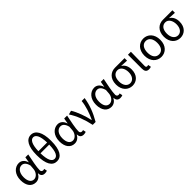

<svg xmlns="http://www.w3.org/2000/svg" viewBox="424 -2510 4224 4224"><g transform="rotate(-45 2536.0 -398.0)"><path d="M261 13C331 13 388 -24 429 -97H433C432 -21 475 13 540 13C572 13 594 6 610 -1L596 -70C585 -66 571 -63 559 -63C529 -63 505 -82 505 -119C505 -218 544 -400 573 -543H483L460 -414H457C426 -518 357 -557 289 -557C164 -557 51 -448 51 -262C51 -84 137 13 261 13ZM279 -63C195 -63 146 -136 146 -263C146 -406 221 -480 299 -480C350 -480 406 -453 436 -335L428 -232C420 -140 351 -63 279 -63Z M1052 -370C1047 -141 992 -63 917 -63C841 -63 786 -141 781 -370ZM781 -435C787 -647 842 -734 917 -734C991 -734 1046 -647 1052 -435ZM917 -809C777 -809 692 -668 692 -401C692 -114 777 13 917 13C1056 13 1142 -114 1142 -401C1142 -667 1056 -809 917 -809Z M1469 13C1539 13 1596 -24 1637 -97H1641C1640 -21 1683 13 1748 13C1780 13 1802 6 1818 -1L1804 -70C1793 -66 1779 -63 1767 -63C1737 -63 1713 -82 1713 -119C1713 -218 1752 -400 1781 -543H1691L1668 -414H1665C1634 -518 1565 -557 1497 -557C1372 -557 1259 -448 1259 -262C1259 -84 1345 13 1469 13ZM1487 -63C1403 -63 1354 -136 1354 -263C1354 -406 1429 -480 1507 -480C1558 -480 1614 -453 1644 -335L1636 -232C1628 -140 1559 -63 1487 -63Z M2036 0H2126C2236 -191 2298 -354 2327 -543H2235C2222 -397 2165 -233 2099 -93H2094C2063 -240 1993 -440 1918 -557L1827 -533C1920 -395 1996 -199 2036 0Z M2609 13C2679 13 2736 -24 2777 -97H2781C2780 -21 2823 13 2888 13C2920 13 2942 6 2958 -1L2944 -70C2933 -66 2919 -63 2907 -63C2877 -63 2853 -82 2853 -119C2853 -218 2892 -400 2921 -543H2831L2808 -414H2805C2774 -518 2705 -557 2637 -557C2512 -557 2399 -448 2399 -262C2399 -84 2485 13 2609 13ZM2627 -63C2543 -63 2494 -136 2494 -263C2494 -406 2569 -480 2647 -480C2698 -480 2754 -453 2784 -335L2776 -232C2768 -140 2699 -63 2627 -63Z M3268 13C3401 13 3505 -85 3505 -254C3505 -357 3465 -432 3398 -470V-474C3458 -473 3508 -470 3569 -465V-543H3272C3144 -543 3024 -456 3024 -265C3024 -86 3137 13 3268 13ZM3269 -63C3182 -63 3119 -141 3119 -265C3119 -402 3184 -467 3270 -467C3364 -467 3416 -370 3416 -261C3416 -139 3355 -63 3269 -63Z M3778 13C3809 13 3828 8 3844 0L3831 -69C3819 -65 3808 -63 3798 -63C3775 -63 3760 -75 3760 -106C3760 -237 3765 -396 3767 -543H3675V-113C3675 -32 3703 13 3778 13Z M4164 13C4300 13 4411 -90 4411 -271C4411 -453 4300 -557 4164 -557C4028 -557 3916 -453 3916 -271C3916 -90 4028 13 4164 13ZM4164 -63C4067 -63 4011 -144 4011 -271C4011 -397 4067 -481 4164 -481C4261 -481 4317 -397 4317 -271C4317 -144 4261 -63 4164 -63Z M4757 13C4890 13 4994 -85 4994 -254C4994 -357 4954 -432 4887 -470V-474C4947 -473 4997 -470 5058 -465V-543H4761C4633 -543 4513 -456 4513 -265C4513 -86 4626 13 4757 13ZM4758 -63C4671 -63 4608 -141 4608 -265C4608 -402 4673 -467 4759 -467C4853 -467 4905 -370 4905 -261C4905 -139 4844 -63 4758 -63Z"/></g></svg>

Font: Noto Sans CJK SC Regular
Style: Regular
Weight: 400
Designer: Ryoko NISHIZUKA (kana & ideographs); Paul D. Hunt (Latin, Greek & Cyrillic); Wenlong ZHANG (bopomofo); Sandoll Communica
Foundry: Adobe Systems Incorporated
Version: Version 1.004;PS 1.004;hotconv 1.0.82;makeotf.lib2.5.63406